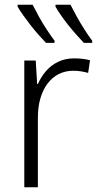

<svg xmlns="http://www.w3.org/2000/svg" viewBox="-20 -786 413 806"><path d="M291 -541Q309 -541 326.5 -539Q344 -537 358 -533L350 -480Q335 -484 320 -486.5Q305 -489 288 -489Q254 -489 226.5 -475Q199 -461 179.5 -435Q160 -409 149.5 -373Q139 -337 139 -292V0H82V-532H130L136 -433H139Q152 -463 173 -487.5Q194 -512 224 -526.5Q254 -541 291 -541ZM276 -766Q287 -744 302.5 -716Q318 -688 335 -661.5Q352 -635 367 -615V-606H332Q317 -622 300 -641Q283 -660 266 -681.5Q249 -703 235.5 -722.5Q222 -742 213 -758V-766ZM117 -766Q128 -744 143.5 -716Q159 -688 176.5 -661.5Q194 -635 209 -615V-606H173Q158 -622 141 -641Q124 -660 107.5 -681.5Q91 -703 77 -722.5Q63 -742 54 -758V-766Z"/></svg>

Font: Noto Sans Display Light
Style: Regular
Weight: 300
Designer: Monotype Design Team
Foundry: Monotype Imaging Inc.
Version: Version 2.003